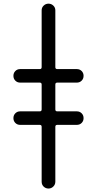

<svg xmlns="http://www.w3.org/2000/svg" viewBox="-20 -830 540 1069"><path d="M201.2 -210Q211.9 -210 211.9 -220.7V-359.4Q211.9 -370.1 201.2 -370.1H91.8Q76.2 -370.1 65.4 -380.9Q54.7 -391.6 54.7 -407.7Q54.7 -423.8 65.4 -434.6Q76.2 -445.3 91.8 -445.3H201.2Q211.9 -445.3 211.9 -456.1V-772.5Q211.9 -788.1 223.1 -798.8Q234.4 -809.6 250 -809.6Q265.6 -809.6 276.9 -798.8Q288.1 -788.1 288.1 -772.5V-456.1Q288.1 -445.3 298.8 -445.3H408.2Q423.8 -445.3 434.6 -434.6Q445.3 -423.8 445.3 -407.7Q445.3 -391.6 434.6 -380.9Q423.8 -370.1 408.2 -370.1H298.8Q288.1 -370.1 288.1 -359.4V-220.7Q288.1 -210 298.8 -210H408.2Q423.8 -210 434.6 -199.2Q445.3 -188.5 445.3 -172.4Q445.3 -156.2 434.6 -145.5Q423.8 -134.8 408.2 -134.8H298.8Q288.1 -134.8 288.1 -124V181.6Q288.1 197.3 276.9 208.5Q265.6 219.7 250 219.7Q234.4 219.7 223.1 209Q211.9 198.2 211.9 181.6V-124Q211.9 -134.8 201.2 -134.8H91.8Q76.2 -134.8 65.4 -145.5Q54.7 -156.2 54.7 -172.4Q54.7 -188.5 65.4 -199.2Q76.2 -210 91.8 -210Z"/></svg>

Font: Rounded-X Mgen+ 2m regular
Style: Regular
Weight: 400
Designer: [Source Han Sans]
Ryoko NISHIZUKA  (kana & ideographs); Paul D. Hunt (Latin, Greek & Cyrillic); Wenlong ZHANG  (bopomofo
Version: Version 1.059.20150602